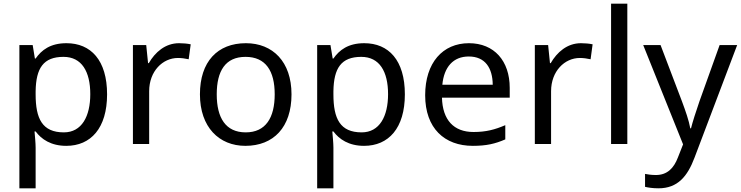

<svg xmlns="http://www.w3.org/2000/svg" viewBox="-20 -780 4013 1040"><path d="M340 -546C253 -546 205 -509 173 -463H169L157 -536H85V240H173V20C173 -5 169 -45 167 -68H173C204 -26 256 10 339 10C472 10 560 -86 560 -269C560 -454 472 -546 340 -546ZM324 -472C423 -472 469 -392 469 -270C469 -150 423 -63 326 -63C209 -63 173 -137 173 -269V-286C175 -411 215 -472 324 -472Z M950 -546C875 -546 820 -497 786 -438H782L772 -536H700V0H788V-286C788 -394 861 -466 944 -466C962 -466 985 -463 1002 -459L1013 -540C995 -544 970 -546 950 -546Z M1559 -269C1559 -446 1457 -546 1312 -546C1158 -546 1063 -446 1063 -269C1063 -91 1167 10 1309 10C1462 10 1559 -91 1559 -269ZM1154 -269C1154 -396 1201 -472 1310 -472C1419 -472 1468 -396 1468 -269C1468 -142 1419 -63 1311 -63C1202 -63 1154 -142 1154 -269Z M1953 -546C1866 -546 1818 -509 1786 -463H1782L1770 -536H1698V240H1786V20C1786 -5 1782 -45 1780 -68H1786C1817 -26 1869 10 1952 10C2085 10 2173 -86 2173 -269C2173 -454 2085 -546 1953 -546ZM1937 -472C2036 -472 2082 -392 2082 -270C2082 -150 2036 -63 1939 -63C1822 -63 1786 -137 1786 -269V-286C1788 -411 1828 -472 1937 -472Z M2520 -546C2378 -546 2283 -440 2283 -264C2283 -85 2388 10 2541 10C2614 10 2662 -1 2717 -25V-102C2661 -78 2613 -65 2545 -65C2438 -65 2377 -130 2374 -251H2741V-304C2741 -450 2657 -546 2520 -546ZM2519 -474C2608 -474 2648 -412 2649 -321H2376C2385 -417 2435 -474 2519 -474Z M3127 -546C3052 -546 2997 -497 2963 -438H2959L2949 -536H2877V0H2965V-286C2965 -394 3038 -466 3121 -466C3139 -466 3162 -463 3179 -459L3190 -540C3172 -544 3147 -546 3127 -546Z M3378 0V-760H3290V0Z M3464 -536 3680 2 3652 73C3630 131 3594 168 3533 168C3510 168 3488 165 3474 162V232C3491 236 3515 240 3547 240C3651 240 3704 175 3742 74L3973 -536H3878L3769 -232C3750 -177 3731 -118 3723 -85H3719C3711 -129 3694 -177 3674 -231L3558 -536Z"/></svg>

Font: Noto Sans Sinhala UI
Style: Regular
Weight: 400
Designer: Jelle Bosma - Monotype Design Team
Foundry: Monotype Imaging Inc.
Version: Version 2.006